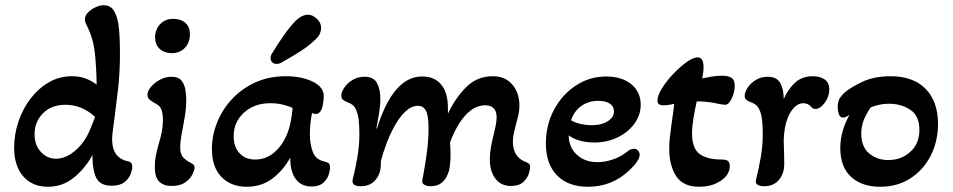

<svg xmlns="http://www.w3.org/2000/svg" viewBox="-20 -700 3640 733"><path d="M163 13Q103 13 68.5 -27Q34 -67 34 -136Q34 -187 50.5 -236Q67 -285 97 -324Q127 -363 167 -386Q207 -409 254 -409Q284 -409 307.5 -400Q331 -391 349 -377Q348 -445 342 -499Q336 -553 313 -599Q309 -607 306.5 -613.5Q304 -620 304 -626Q304 -640 315.5 -652Q327 -664 344 -672Q361 -680 376 -680Q403 -680 416.5 -656.5Q430 -633 434 -592.5Q438 -552 438 -500Q438 -424 431 -363Q424 -302 418 -256Q414 -226 411 -204Q408 -182 408 -168Q408 -97 469 -84Q485 -81 485 -63Q485 -52 478.5 -35Q472 -18 455 -4.5Q438 9 406 9Q363 9 348 -20Q333 -49 333 -108Q305 -57 262 -22Q219 13 163 13ZM194 -94Q222 -94 250 -112Q278 -130 300 -161Q313 -180 323.5 -204.5Q334 -229 343 -254Q292 -300 230 -300Q176 -300 144 -267.5Q112 -235 112 -187Q112 -146 136 -120Q160 -94 194 -94Z M634 -497Q606 -498 589 -514Q572 -530 572 -559Q573 -590 593 -609.5Q613 -629 644 -628Q673 -627 689.5 -611Q706 -595 705 -566Q704 -536 685 -516.5Q666 -497 634 -497ZM635 10Q605 10 588 -6.5Q571 -23 571 -63Q571 -86 575.5 -108Q580 -130 586 -151Q593 -173 597.5 -196Q602 -219 602 -245Q602 -263 597 -279.5Q592 -296 575 -304Q562 -311 552.5 -318.5Q543 -326 543 -338Q543 -352 556 -368Q569 -384 590.5 -395.5Q612 -407 635 -407Q660 -407 671.5 -394Q683 -381 687 -361Q691 -341 691 -320Q691 -288 686 -257.5Q681 -227 676 -201Q672 -182 670 -166Q668 -150 668 -136Q668 -111 680 -98.5Q692 -86 714 -75Q723 -70 723 -60Q723 -52 715 -35Q707 -18 687.5 -4Q668 10 635 10Z M1036 -456Q1026 -456 1019.5 -462Q1013 -468 1013 -478Q1013 -489 1021 -500Q1041 -533 1063.5 -565Q1086 -597 1109 -621Q1134 -644 1156 -644Q1172 -644 1189 -629Q1206 -614 1206 -593Q1206 -584 1201.5 -572.5Q1197 -561 1186 -551Q1161 -526 1126.5 -504Q1092 -482 1056 -462Q1046 -456 1036 -456ZM922 13Q862 13 825.5 -24.5Q789 -62 789 -132Q789 -182 808.5 -231.5Q828 -281 865 -321Q902 -361 954 -385Q1006 -409 1071 -409Q1131 -409 1173.5 -388.5Q1216 -368 1216 -333Q1216 -324 1214 -309.5Q1212 -295 1209 -286Q1206 -278 1200.5 -271.5Q1195 -265 1186 -265Q1182 -265 1171 -268Q1167 -247 1165 -227Q1163 -207 1163 -187Q1163 -149 1174.5 -119.5Q1186 -90 1220 -83Q1229 -81 1234.5 -77Q1240 -73 1240 -60Q1240 -49 1234.5 -32Q1229 -15 1213.5 -1.5Q1198 12 1169 12Q1130 12 1109 -16.5Q1088 -45 1088 -98Q1061 -49 1019.5 -18Q978 13 922 13ZM954 -91Q994 -91 1024.5 -116Q1055 -141 1072 -179Q1083 -203 1089 -231.5Q1095 -260 1097 -288Q1080 -296 1058 -301Q1036 -306 1012 -306Q951 -306 911.5 -270Q872 -234 872 -180Q872 -140 894 -115.5Q916 -91 954 -91Z M1358 11Q1322 11 1326 -13Q1337 -56 1344.5 -100.5Q1352 -145 1352 -186Q1352 -239 1345.5 -263.5Q1339 -288 1328 -297.5Q1317 -307 1301 -312Q1294 -315 1288.5 -320Q1283 -325 1283 -334Q1283 -348 1294 -365Q1305 -382 1325.5 -394.5Q1346 -407 1372 -407Q1406 -407 1419 -383.5Q1432 -360 1432 -322Q1432 -297 1427 -266Q1422 -235 1417 -210L1419 -209Q1435 -262 1458.5 -307Q1482 -352 1515.5 -380Q1549 -408 1593 -408Q1638 -408 1664 -377.5Q1690 -347 1690 -288V-266Q1719 -327 1760.5 -368Q1802 -409 1861 -409Q1909 -409 1936 -377Q1963 -345 1963 -297Q1963 -278 1959 -260.5Q1955 -243 1950 -226Q1946 -210 1942 -193Q1938 -176 1938 -159Q1938 -99 1989 -81Q1996 -78 2000 -74.5Q2004 -71 2004 -62Q2004 -53 1998.5 -36Q1993 -19 1977 -4.5Q1961 10 1931 10Q1892 10 1871 -18.5Q1850 -47 1850 -91Q1850 -113 1854 -137Q1858 -161 1864 -183Q1869 -203 1872.5 -221Q1876 -239 1876 -252Q1876 -276 1864.5 -287Q1853 -298 1834 -298Q1802 -298 1776.5 -278Q1751 -258 1731.5 -226Q1712 -194 1698 -156Q1699 -147 1699.5 -132.5Q1700 -118 1700 -107Q1700 -88 1697.5 -67Q1695 -46 1688 -32Q1680 -13 1664.5 -1Q1649 11 1623 11Q1612 11 1602 6.5Q1592 2 1592 -8Q1592 -12 1598 -43.5Q1604 -75 1610 -121Q1616 -167 1616 -211Q1616 -259 1606 -277.5Q1596 -296 1576 -296Q1551 -296 1528.5 -275Q1506 -254 1487.5 -221Q1469 -188 1455.5 -152Q1442 -116 1434 -85V-74Q1434 -37 1413.5 -13Q1393 11 1358 11Z M2225 13Q2149 13 2106.5 -30.5Q2064 -74 2064 -152Q2064 -223 2095 -281Q2126 -339 2178.5 -373.5Q2231 -408 2294 -408Q2354 -408 2390 -378.5Q2426 -349 2426 -300Q2426 -261 2402 -228Q2378 -195 2338 -175.5Q2298 -156 2249 -156Q2189 -156 2151 -183Q2152 -137 2182.5 -109Q2213 -81 2261 -81Q2290 -81 2320.5 -91.5Q2351 -102 2373 -120Q2387 -132 2399 -132Q2409 -132 2415.5 -125.5Q2422 -119 2422 -109Q2422 -87 2384 -51Q2317 13 2225 13ZM2240 -222Q2276 -222 2300 -237Q2324 -252 2324 -275Q2324 -294 2308 -304.5Q2292 -315 2264 -315Q2227 -315 2199.5 -295.5Q2172 -276 2160 -241Q2174 -232 2196 -227Q2218 -222 2240 -222Z M2649 13Q2588 13 2561.5 -27.5Q2535 -68 2535 -132Q2535 -155 2537.5 -177Q2540 -199 2543 -221Q2546 -243 2549 -264Q2552 -285 2554 -304Q2533 -298 2512 -298Q2490 -298 2490 -316Q2490 -335 2507 -362.5Q2524 -390 2549.5 -417Q2575 -444 2600.5 -462.5Q2626 -481 2644 -481Q2666 -481 2666 -443Q2666 -433 2664.5 -422.5Q2663 -412 2661 -401Q2680 -405 2699.5 -408Q2719 -411 2737 -411Q2760 -411 2772.5 -403Q2785 -395 2785 -372Q2785 -348 2773.5 -324Q2762 -300 2748 -300Q2745 -300 2738 -301Q2731 -302 2721 -304Q2708 -307 2688 -310Q2668 -313 2640 -313Q2633 -282 2627.5 -249.5Q2622 -217 2622 -191Q2622 -133 2651 -112Q2680 -91 2735 -91Q2752 -91 2759 -85.5Q2766 -80 2766 -66Q2766 -33 2732 -10Q2698 13 2649 13Z M2898 11Q2882 11 2872.5 5.5Q2863 0 2866 -13Q2877 -56 2884.5 -100.5Q2892 -145 2892 -186Q2892 -239 2885.5 -263.5Q2879 -288 2868 -297.5Q2857 -307 2841 -312Q2834 -315 2828.5 -320Q2823 -325 2823 -334Q2823 -348 2834 -365Q2845 -382 2865 -394.5Q2885 -407 2911 -407Q2945 -407 2958.5 -383.5Q2972 -360 2972 -322Q2990 -362 3016.5 -385.5Q3043 -409 3083 -409Q3110 -409 3128 -397Q3146 -385 3146 -358Q3146 -331 3128.5 -307.5Q3111 -284 3093 -284Q3090 -284 3086 -285Q3082 -286 3079 -290Q3066 -306 3047 -306Q3018 -306 2996 -268Q2974 -230 2972 -163Q2973 -138 2973.5 -112Q2974 -86 2974 -74Q2974 -37 2953.5 -13Q2933 11 2898 11Z M3340 13Q3271 13 3229.5 -24.5Q3188 -62 3188 -135Q3188 -169 3197.5 -201Q3207 -233 3223 -261Q3207 -251 3199 -251Q3187 -251 3182.5 -264.5Q3178 -278 3178 -291Q3178 -314 3187.5 -327.5Q3197 -341 3206 -348Q3227 -366 3272 -387.5Q3317 -409 3380 -409Q3466 -409 3513.5 -361Q3561 -313 3561 -227Q3561 -160 3533 -105.5Q3505 -51 3455.5 -19Q3406 13 3340 13ZM3371 -89Q3421 -89 3455.5 -120.5Q3490 -152 3490 -204Q3490 -258 3455 -281Q3420 -304 3374 -304Q3353 -304 3336 -300Q3319 -296 3304 -290Q3290 -270 3279 -245Q3268 -220 3268 -190Q3268 -140 3298 -114.5Q3328 -89 3371 -89Z"/></svg>

Font: Akaya Telivigala
Style: Regular
Weight: 400
Designer: Vaishnavi Murthy Yerkadithaya, Juan Luis Blanco Aristondo
Version: Version 1.002; ttfautohint (v1.8.3)